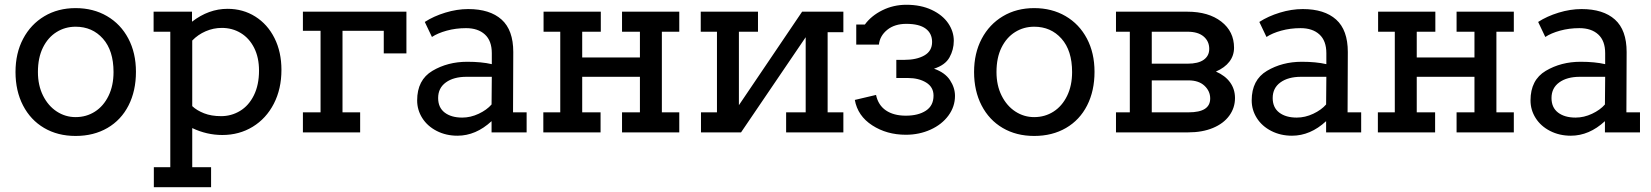

<svg xmlns="http://www.w3.org/2000/svg" viewBox="-20 -555 6921 805"><path d="M45 -253Q45 -332 77 -392.5Q109 -453 166 -487Q223 -521 297 -521Q371 -521 428.5 -487.5Q486 -454 518 -393.5Q550 -333 550 -254Q550 -174 519 -113Q488 -52 430.5 -18.5Q373 15 297 15Q222 15 165 -18.5Q108 -52 76.5 -113Q45 -174 45 -253ZM456 -253Q456 -343 411.5 -393Q367 -443 297 -443Q253 -443 217 -420.5Q181 -398 160 -355.5Q139 -313 139 -253Q139 -197 160.5 -154Q182 -111 218 -87.5Q254 -64 297 -64Q342 -64 378 -87Q414 -110 435 -153Q456 -196 456 -253Z M1160 -262Q1160 -182 1128 -120Q1096 -58 1039.5 -23.5Q983 11 912 11Q847 11 786 -18V146H865V230H625V146H694V-422H624V-506H785V-464Q855 -518 934 -518Q999 -518 1050.5 -485.5Q1102 -453 1131 -395Q1160 -337 1160 -262ZM1066 -259Q1066 -314 1045.5 -354.5Q1025 -395 989.5 -416.5Q954 -438 910 -438Q875 -438 842.5 -424Q810 -410 786 -385V-110Q805 -92 835.5 -80Q866 -68 907 -68Q950 -68 986.5 -90Q1023 -112 1044.5 -155.5Q1066 -199 1066 -259Z M1684 -506V-331H1589V-426H1416V-84H1490V0H1250V-84H1324V-426H1250V-506Z M2188 -84V0H2041V-47Q1975 14 1898 14Q1850 14 1811 -6Q1772 -26 1750.5 -60Q1729 -94 1729 -134Q1729 -220 1793 -258Q1857 -296 1939 -296Q1999 -296 2042 -286V-332Q2042 -384 2013 -410.5Q1984 -437 1934 -437Q1891 -437 1853 -426.5Q1815 -416 1791 -400L1761 -463Q1798 -487 1847 -502Q1896 -517 1943 -517Q2034 -517 2083 -473Q2132 -429 2132 -337L2131 -84ZM2041 -117 2042 -233H1936Q1882 -233 1849.5 -209.5Q1817 -186 1817 -144Q1817 -104 1844.5 -83Q1872 -62 1918 -62Q1953 -62 1987 -78Q2021 -94 2041 -117Z M2828 -422H2755V-84H2828V0H2588V-84H2663V-233H2421V-84H2498V0H2258V-84H2329V-422H2259V-506H2499V-422H2421V-314H2663V-422H2588V-506H2828Z M3516 -420H3450V-84H3516V0H3276V-84H3358V-399L3087 0H2919V-84H2986V-422H2918V-506H3158V-422H3078V-114L3343 -506H3516Z M3984 -153Q3984 -108 3956.5 -70.5Q3929 -33 3881.5 -11.5Q3834 10 3778 10Q3698 10 3637 -29.5Q3576 -69 3564 -136L3653 -157Q3662 -114 3694.5 -92Q3727 -70 3778 -70Q3830 -70 3862 -91Q3894 -112 3894 -154Q3894 -190 3863 -209Q3832 -228 3786 -228H3738V-304H3771Q3823 -304 3855.5 -322.5Q3888 -341 3888 -379Q3888 -415 3861 -435Q3834 -455 3780 -455Q3731 -455 3700 -430Q3669 -405 3665 -368H3570V-452H3606Q3633 -489 3679.5 -512Q3726 -535 3780 -535Q3841 -535 3886.5 -513.5Q3932 -492 3955.5 -457.5Q3979 -423 3979 -384Q3979 -347 3961 -314.5Q3943 -282 3896 -267Q3942 -251 3963 -219Q3984 -187 3984 -153Z M4064 -253Q4064 -332 4096 -392.5Q4128 -453 4185 -487Q4242 -521 4316 -521Q4390 -521 4447.5 -487.5Q4505 -454 4537 -393.5Q4569 -333 4569 -254Q4569 -174 4538 -113Q4507 -52 4449.5 -18.5Q4392 15 4316 15Q4241 15 4184 -18.5Q4127 -52 4095.5 -113Q4064 -174 4064 -253ZM4475 -253Q4475 -343 4430.5 -393Q4386 -443 4316 -443Q4272 -443 4236 -420.5Q4200 -398 4179 -355.5Q4158 -313 4158 -253Q4158 -197 4179.5 -154Q4201 -111 4237 -87.5Q4273 -64 4316 -64Q4361 -64 4397 -87Q4433 -110 4454 -153Q4475 -196 4475 -253Z M5158 -144Q5158 -103 5134 -70Q5110 -37 5065.5 -18.5Q5021 0 4962 0H4659V-84H4717V-422H4659V-506H4958Q5047 -506 5100.5 -464.5Q5154 -423 5154 -355Q5154 -322 5134.5 -296.5Q5115 -271 5078 -255Q5117 -238 5137.5 -209.5Q5158 -181 5158 -144ZM4809 -422V-288H4959Q5004 -288 5027 -304.5Q5050 -321 5050 -350Q5050 -382 5026.5 -402Q5003 -422 4959 -422ZM5054 -142Q5054 -173 5030 -195.5Q5006 -218 4963 -218H4809V-84H4963Q5009 -84 5031.5 -98.5Q5054 -113 5054 -142Z M5687 -84V0H5540V-47Q5474 14 5397 14Q5349 14 5310 -6Q5271 -26 5249.5 -60Q5228 -94 5228 -134Q5228 -220 5292 -258Q5356 -296 5438 -296Q5498 -296 5541 -286V-332Q5541 -384 5512 -410.5Q5483 -437 5433 -437Q5390 -437 5352 -426.5Q5314 -416 5290 -400L5260 -463Q5297 -487 5346 -502Q5395 -517 5442 -517Q5533 -517 5582 -473Q5631 -429 5631 -337L5630 -84ZM5540 -117 5541 -233H5435Q5381 -233 5348.5 -209.5Q5316 -186 5316 -144Q5316 -104 5343.5 -83Q5371 -62 5417 -62Q5452 -62 5486 -78Q5520 -94 5540 -117Z M6327 -422H6254V-84H6327V0H6087V-84H6162V-233H5920V-84H5997V0H5757V-84H5828V-422H5758V-506H5998V-422H5920V-314H6162V-422H6087V-506H6327Z M6856 -84V0H6709V-47Q6643 14 6566 14Q6518 14 6479 -6Q6440 -26 6418.5 -60Q6397 -94 6397 -134Q6397 -220 6461 -258Q6525 -296 6607 -296Q6667 -296 6710 -286V-332Q6710 -384 6681 -410.5Q6652 -437 6602 -437Q6559 -437 6521 -426.5Q6483 -416 6459 -400L6429 -463Q6466 -487 6515 -502Q6564 -517 6611 -517Q6702 -517 6751 -473Q6800 -429 6800 -337L6799 -84ZM6709 -117 6710 -233H6604Q6550 -233 6517.5 -209.5Q6485 -186 6485 -144Q6485 -104 6512.5 -83Q6540 -62 6586 -62Q6621 -62 6655 -78Q6689 -94 6709 -117Z"/></svg>

Font: Arvo
Style: Regular
Weight: 400
Designer: Anton Koovit (Cyrillic Expansion: Cyreal)
Foundry: Anton Koovit, Yassin Baggar
Version: Version 3.000